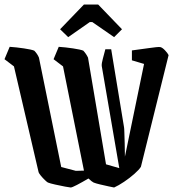

<svg xmlns="http://www.w3.org/2000/svg" viewBox="-57 -823 777 853"><path d="M156 -12Q153 -13 143 -22.5Q133 -32 124 -43Q115 -54 114 -60L5 -528L-37 -560L-14 -615Q16 -613 49.5 -608Q83 -603 95 -598Q109 -584 116 -567L215 -81L280 -64L316 -65L223 -528L181 -560L204 -615Q234 -613 267.5 -608Q301 -603 313 -598Q326 -584 334 -567L414 -93L473 -76L395 -530Q394 -541 400 -562.5Q406 -584 411 -604H437L494 -258Q495 -254 495.5 -234Q496 -214 497 -185.5Q498 -157 498 -127L583 -539L529 -555V-599Q569 -604 606 -609.5Q643 -615 654 -614Q663 -613 675.5 -600Q688 -587 692 -578L569 -82Q561 -69 540 -50.5Q519 -32 494.5 -15.5Q470 1 450 10Q444 9 425.5 5Q407 1 388 -3.5Q369 -8 359 -12Q352 -15 336 -30Q307 -13 285 -1.5Q263 10 257 10Q253 10 232 6Q211 2 188.5 -3Q166 -8 156 -12ZM246 -658 210 -693 316 -803H379L485 -693L450 -658L353 -725H342Z"/></svg>

Font: Grenze Gotisch Medium
Style: Regular
Weight: 500
Designer: Renata Polastri
Foundry: Omnibus-Type
Version: Version 1.001